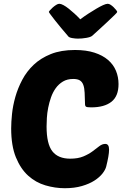

<svg xmlns="http://www.w3.org/2000/svg" viewBox="-20 -984 657 1014"><path d="M351 -146Q392 -146 420.5 -158Q449 -170 469 -185Q489 -200 504.5 -212Q520 -224 536 -224Q556 -224 556 -194Q556 -178 552 -155.5Q548 -133 541 -105Q537 -88 521.5 -68Q506 -48 479 -30.5Q452 -13 412.5 -1.5Q373 10 322 10Q271 10 220 -5Q169 -20 129 -56Q89 -92 64 -153Q39 -214 39 -306Q39 -339 43.5 -382.5Q48 -426 61 -472Q74 -518 97.5 -562.5Q121 -607 158 -642Q195 -677 248.5 -698.5Q302 -720 376 -720Q435 -720 478.5 -706Q522 -692 550.5 -667.5Q579 -643 592.5 -610Q606 -577 606 -540Q606 -476 568.5 -446.5Q531 -417 462 -417Q440 -417 434.5 -420.5Q429 -424 429 -435Q428 -469 427 -494Q426 -519 420 -535.5Q414 -552 401.5 -559.5Q389 -567 367 -567Q335 -567 312.5 -553.5Q290 -540 274.5 -518.5Q259 -497 249.5 -470Q240 -443 234.5 -415Q229 -387 227.5 -361Q226 -335 226 -316Q226 -224 256.5 -185Q287 -146 351 -146ZM293 -964Q302 -964 315 -957Q328 -950 342.5 -938.5Q357 -927 373 -912.5Q389 -898 404 -882Q425 -898 447.5 -912.5Q470 -927 489.5 -938.5Q509 -950 524.5 -957Q540 -964 549 -964Q556 -964 564.5 -958.5Q573 -953 580.5 -945.5Q588 -938 593.5 -931Q599 -924 599 -921Q599 -918 586 -905.5Q573 -893 553.5 -874.5Q534 -856 511 -835Q488 -814 467 -795Q459 -788 436 -784Q413 -780 391 -780Q378 -780 360.5 -783Q343 -786 338 -795Q320 -816 302 -837.5Q284 -859 270 -877Q256 -895 247 -907Q238 -919 238 -921Q238 -923 244 -930Q250 -937 258.5 -944.5Q267 -952 276.5 -958Q286 -964 293 -964Z"/></svg>

Font: PoetsenOne
Style: Regular
Weight: 400
Designer: Rodrigo Fuenzalida, Pablo Impallari
Foundry: Pablo Impallari, Rodrigo Fuenzalida
Version: Version 1.000; ttfautohint (v0.8) -G 200 -r 50